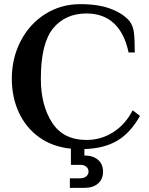

<svg xmlns="http://www.w3.org/2000/svg" viewBox="-20 -700 719 926"><path d="M317 160H367Q385 160 396 150.5Q407 141 407 128Q407 113 396 104Q385 95 367 95H322V17Q233 8 169 -38Q105 -84 71 -157.5Q37 -231 37 -320Q37 -420 80 -502.5Q123 -585 198.5 -632.5Q274 -680 367 -680Q455 -680 514 -657.5Q573 -635 604 -599Q622 -576 626 -542Q630 -508 630 -447H600Q581 -539 530 -587Q479 -635 397 -635Q295 -635 236 -563Q177 -491 177 -320Q177 -193 231 -109Q285 -25 397 -25Q467 -25 525.5 -62Q584 -99 620 -168L655 -141Q610 -60 546.5 -22Q483 16 387 19V50Q429 50 453 71Q477 92 477 128Q477 164 453 185Q429 206 387 206H317Z"/></svg>

Font: Philosopher
Style: Bold
Weight: 700
Designer: Jovanny Lemonad
Foundry: Jovanny Lemonad
Version: Version 2.000